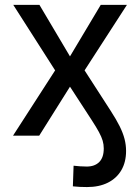

<svg xmlns="http://www.w3.org/2000/svg" viewBox="-20 -549 567 777"><path d="M332 208Q316.9 208 302.7 207.3Q288.6 206.5 274.9 205.1L277.8 121.6Q289.1 123 303.7 124Q318.4 125 331.1 125Q363.3 125 381.6 106.7Q399.9 88.4 399.9 51.8Q399.9 35.6 395.5 20.5Q391.1 5.4 380.6 -14.2Q370.1 -33.7 351.1 -63L263.2 -198.2L138.7 0H32.7L203.1 -264.2L33.7 -529.3H139.6L263.2 -320.8L387.7 -529.3H493.7L322.3 -264.2L428.2 -100.1Q450.7 -65.4 464.4 -37.8Q478 -10.3 484.1 13.7Q490.2 37.6 490.2 62Q490.2 106.9 471.2 139.6Q452.1 172.4 416.7 190.2Q381.3 208 332 208Z"/></svg>

Font: Inter Cardless Tabular
Style: Regular
Weight: 400
Designer: Rasmus Andersson
Foundry: rsms
Version: Version 4.000;git-4fc901f